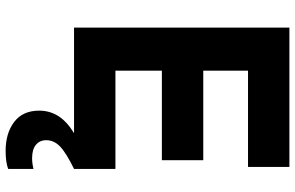

<svg xmlns="http://www.w3.org/2000/svg" viewBox="-203 -602 1048 682"><g transform="rotate(90 321.0 -261.0)"><path d="M78 -765H573V-618H231V-459H549V-312H231V-147H580V0Q523 28 500.5 49.5Q478 71 478 99Q478 122 494.5 135.5Q511 149 542 149Q560 149 580 144V234Q556 243 516 243Q453 243 413 212.5Q373 182 373 124Q373 86 392.5 55.5Q412 25 453 0H78Z"/></g></svg>

Font: Application
Style: Bold
Weight: 700
Designer: Wei Huang
Foundry: Wei Huang
Version: Version 0.012